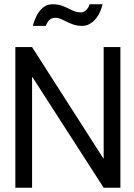

<svg xmlns="http://www.w3.org/2000/svg" viewBox="-20 -881 629 901"><path d="M545 0H466.5L132 -519.5H130.5V0H52V-660H130.5L465 -137.5H466.5V-660H545ZM366.5 -759.5Q341.5 -759.5 322.5 -766.5Q303.5 -773.5 288 -781.5Q275.5 -788 263.8 -792.8Q252 -797.5 239 -797.5Q208.5 -797.5 195 -759.5H134Q139 -780.5 150.2 -804Q161.5 -827.5 180.2 -844.2Q199 -861 227 -861Q251.5 -861 269.8 -854.5Q288 -848 303.5 -840Q316.5 -833 329.8 -828Q343 -823 358.5 -823Q371 -823 379 -829Q394.5 -840.5 400.5 -861H461.5Q442.5 -786 391.5 -764Q380 -759.5 366.5 -759.5Z"/></svg>

Font: Lucymar Sans
Style: Regular
Weight: 400
Foundry: The League of Moveable Type (original font) / Main changes by Cristiano Sobral with portions from Mirco Monsees
Version: Version 2.001;August 30, 2020;FontCreator 13.0.0.2681 64-bit